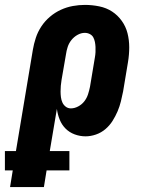

<svg xmlns="http://www.w3.org/2000/svg" viewBox="-77 -548 597 783"><path d="M102 215H-36L-25 147H-57V68H-12L57 -345Q61 -369 69 -393.5Q77 -418 91.5 -440Q106 -462 126.5 -479.5Q147 -497 171 -508Q195 -519 220 -523.5Q245 -528 269 -528Q299 -528 328 -522Q357 -516 380 -501Q403 -486 419.5 -463Q436 -440 443 -412.5Q450 -385 450 -355Q450 -325 445 -295L425 -175Q421 -155 416 -134.5Q411 -114 402.5 -94Q394 -74 382 -55Q370 -36 353 -21.5Q336 -7 314.5 0.5Q293 8 272 8Q249 8 227.5 0Q206 -8 190.5 -23.5Q175 -39 166.5 -60Q158 -81 155 -104L126 68H206V147H113ZM212 -106Q227 -106 242 -114Q257 -122 267 -135Q277 -148 282 -163.5Q287 -179 290 -194L310 -314Q312 -325 312.5 -335.5Q313 -346 312.5 -356.5Q312 -367 310 -377Q308 -387 303.5 -395.5Q299 -404 289.5 -409Q280 -414 269 -414Q254 -414 239.5 -406Q225 -398 214.5 -385Q204 -372 199 -356.5Q194 -341 192 -326L174 -222Q172 -210 171 -198.5Q170 -187 170 -175Q170 -163 171.5 -151.5Q173 -140 177.5 -130Q182 -120 191 -113Q200 -106 212 -106Z"/></svg>

Font: Iosevka Heavy
Style: Italic
Weight: 900
Italic angle: -9°
Monospace: yes
Designer: Belleve Invis
Foundry: Belleve Invis
Version: Version 32.5.0; ttfautohint (v1.8.4)